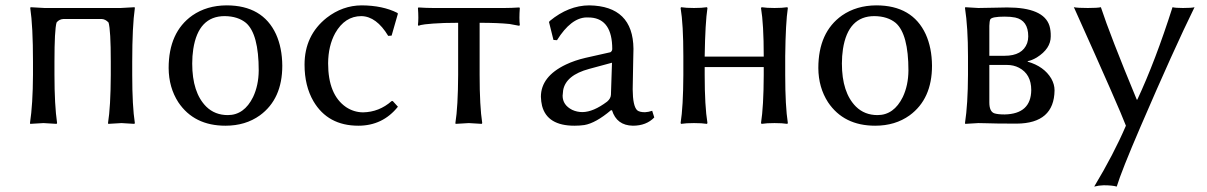

<svg xmlns="http://www.w3.org/2000/svg" viewBox="-20 -459 4502 716"><path d="M473.1 -229V-179.2Q473.1 -63 482.9 0L481 2.9Q479 2.9 433.1 0Q433.1 0 383.8 2.9L382.8 0Q392.6 -61 393.1 -179.2V-229Q393.1 -346.7 384.8 -375Q373 -387.7 358.9 -388.2H216.8Q200.2 -387.2 190.9 -375Q183.1 -347.7 183.1 -229V-180.2Q183.1 -66.9 192.9 0L190.9 2.9Q189 2.9 142.1 0Q142.1 0 92.8 2.9L91.8 0Q102.5 -70.3 103 -180.2V-229Q103 -361.8 92.8 -429.2L94.2 -432.1Q96.2 -432.1 146 -429.2H430.2Q430.2 -429.2 481.9 -432.1L482.9 -429.2Q473.1 -360.8 473.1 -229Z M608.9 -205.1Q608.9 -338.9 697.3 -401.4Q751 -438.5 824.7 -439Q959.5 -439 1009.3 -331.5Q1032.2 -280.8 1032.7 -213.9Q1032.7 -89.8 949.2 -28.8Q895.5 9.8 820.8 9.8Q703.6 9.8 645 -77.6Q609.4 -132.8 608.9 -205.1ZM817.9 -398.9Q719.7 -398.9 700.7 -275.9Q696.8 -250 696.8 -222.2Q696.8 -113.8 749 -61.5Q781.2 -29.8 829.6 -29.8Q890.6 -29.8 923.8 -97.2Q944.3 -140.6 944.8 -195.8Q944.8 -332 897.5 -373.5Q867.2 -398.4 817.9 -398.9Z M1327.6 -398.9Q1266.1 -398.9 1230 -335.4Q1204.1 -288.1 1203.6 -223.1Q1203.6 -105.5 1270.5 -59.6Q1299.3 -40.5 1333.5 -40Q1394 -41 1440.4 -82H1444.8L1463.9 -61Q1407.2 9.8 1316.4 9.8Q1202.6 9.8 1148.9 -81.5Q1115.7 -138.7 1115.7 -217.8Q1115.7 -327.1 1198.2 -392.6Q1257.3 -438.5 1328.6 -439Q1407.2 -438.5 1461.4 -411.1L1463.9 -408.2L1440.4 -326.2L1427.7 -325.2Q1383.8 -397.9 1327.6 -398.9Z M1688.5 -374Q1632.3 -374 1595.2 -371.1Q1558.1 -368.2 1549.3 -365.7L1540.5 -362.8L1538.6 -366.2Q1541.5 -389.2 1538.6 -429.2L1540.5 -431.2Q1570.8 -429.2 1595.2 -429.2H1861.3Q1886.7 -429.2 1916.5 -431.2L1918.5 -429.2Q1915.5 -388.2 1918.5 -366.2L1916.5 -362.8Q1916.5 -362.8 1879.9 -369.6Q1836.9 -374 1768.6 -374V-180.2Q1768.6 -63 1778.3 0L1776.4 2.9Q1774.4 2.9 1728.5 0L1679.2 2.9L1678.2 0Q1688 -61 1688.5 -180.2Z M2262.2 -225.1 2177.2 -202.1Q2090.3 -178.7 2080.1 -122.6Q2078.6 -112.3 2078.1 -102.1Q2078.1 -67.4 2113.8 -49.3Q2131.8 -41 2152.3 -41Q2192.9 -41.5 2244.1 -80.1Q2257.8 -91.8 2258.3 -106ZM2262.2 -47.9H2258.3Q2201.7 0 2159.2 7.3Q2142.6 9.8 2122.1 9.8Q2021 9.8 2001.5 -64Q1997.6 -80.1 1997.1 -98.1Q1997.1 -173.8 2090.3 -218.3Q2123 -233.9 2163.1 -243.2L2256.3 -264.2Q2262.7 -268.1 2263.2 -275.9Q2263.2 -387.2 2183.1 -393.6Q2175.8 -394 2167 -394Q2109.4 -392.6 2057.1 -309.1L2043.9 -310.1L2027.3 -377L2030.3 -380.9Q2100.1 -438.5 2177.2 -439Q2340.8 -436.5 2342.3 -276.9Q2342.3 -272.5 2341.3 -231Q2339.4 -144.5 2339.4 -126Q2339.8 -63.5 2356 -47.9Q2364.7 -40.5 2385.3 -40.5Q2397.9 -41 2412.1 -45.9L2419.9 -21Q2390.1 9.8 2340.3 9.8Q2279.8 8.8 2262.2 -47.9Z M2528.3 -250Q2528.3 -369.1 2518.1 -429.2L2520 -432.1Q2538.1 -429.2 2567.9 -429.2Q2597.7 -429.2 2616.2 -432.1L2618.2 -429.2Q2609.9 -375 2607.9 -250V-248H2828.1V-250Q2828.1 -369.1 2817.9 -429.2L2820.3 -432.1Q2838.4 -429.2 2868.2 -429.2Q2897.9 -429.2 2916 -432.1L2918 -429.2Q2909.7 -375 2908.2 -250V-179.2Q2908.2 -63 2918 0L2916 2.9Q2897.9 0 2868.2 0Q2838.4 0 2820.3 2.9L2817.9 0Q2827.6 -61 2828.1 -179.2V-209H2607.9V-179.2Q2607.9 -63 2618.2 0L2616.2 2.9Q2598.1 0 2567.9 0Q2538.1 0 2520 2.9L2518.1 0Q2527.8 -61 2528.3 -179.2Z M3031.7 -205.1Q3031.7 -338.9 3120.1 -401.4Q3173.8 -438.5 3247.6 -439Q3382.3 -439 3432.1 -331.5Q3455.1 -280.8 3455.6 -213.9Q3455.6 -89.8 3372.1 -28.8Q3318.4 9.8 3243.7 9.8Q3126.5 9.8 3067.9 -77.6Q3032.2 -132.8 3031.7 -205.1ZM3240.7 -398.9Q3142.6 -398.9 3123.5 -275.9Q3119.6 -250 3119.6 -222.2Q3119.6 -113.8 3171.9 -61.5Q3204.1 -29.8 3252.4 -29.8Q3313.5 -29.8 3346.7 -97.2Q3367.2 -140.6 3367.7 -195.8Q3367.7 -332 3320.3 -373.5Q3290 -398.4 3240.7 -398.9Z M3669.4 -251H3726.6Q3793 -251 3810.5 -298.3Q3814.5 -310.5 3814.5 -323.2Q3814.5 -382.8 3766.1 -393.6Q3750 -397 3726.6 -397Q3678.7 -397 3672.9 -386.7Q3669.9 -379.9 3669.4 -362.8ZM3669.4 -216.8V-77.1Q3669.4 -43.5 3687.5 -36.6Q3700.2 -32.2 3726.6 -32.2Q3824.7 -34.2 3825.7 -123Q3825.7 -182.6 3779.8 -206.5Q3759.8 -216.8 3735.8 -216.8ZM3628.4 0 3579.6 2.9 3578.6 0Q3589.4 -70.3 3589.8 -180.2V-249Q3589.8 -356.4 3578.6 -429.2L3579.6 -432.1Q3581.5 -432.1 3628.4 -429.2Q3649.9 -429.2 3684.6 -430.2Q3716.8 -431.2 3735.8 -431.2Q3872.1 -431.2 3893.6 -362.8Q3898.9 -345.2 3898.4 -323.2Q3898.4 -277.3 3846.2 -244.6Q3827.1 -233.4 3812.5 -231V-229Q3873.5 -211.4 3900.4 -166Q3912.6 -144.5 3912.6 -122.1Q3911.1 1 3771.5 2Q3690.4 2 3653.8 0.5Q3638.7 0 3628.4 0Z M3984.4 -432.1Q3999 -429.2 4036.6 -429.2Q4072.8 -429.2 4085.4 -432.1Q4119.1 -329.1 4219.2 -87.4H4221.2Q4288.6 -231.4 4352.5 -432.1Q4363.3 -429.2 4391.6 -429.2Q4424.3 -429.2 4434.6 -432.1Q4358.4 -277.3 4232.9 14.2Q4162.1 178.7 4144.5 236.8Q4127.9 231.9 4095.7 231.9Q4077.1 232.4 4060.5 236.8Q4133.3 115.7 4178.7 9.8Q4156.2 -50.8 3987.3 -426.3Q3985.4 -429.7 3984.4 -432.1Z"/></svg>

Font: Linux Biolinum Capitals O
Style: Small Caps
Weight: 400
Designer: Philipp H. Poll
Foundry: Philipp H. Poll
Version: Version 1.0.4